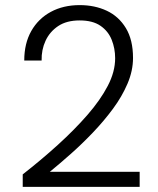

<svg xmlns="http://www.w3.org/2000/svg" viewBox="-20 -732 618 752"><path d="M69 0V-49Q142 -106 207 -165Q272 -224 322.5 -282Q373 -340 402 -395.5Q431 -451 431 -504Q431 -542 417.5 -576Q404 -610 373.5 -631Q343 -652 292 -652Q241 -652 208 -630Q175 -608 158.5 -572.5Q142 -537 143 -495H75Q75 -562 102.5 -610.5Q130 -659 179 -685.5Q228 -712 292 -712Q351 -712 398 -690Q445 -668 473 -622Q501 -576 501 -505Q501 -455 479.5 -404.5Q458 -354 422.5 -306Q387 -258 344 -213Q301 -168 257 -129Q213 -90 175 -59H527V0Z"/></svg>

Font: DM Sans Light
Style: Regular
Weight: 300
Designer: Colophon Foundry, Jonny Pinhorn
Foundry: Colophon Foundry
Version: Version 4.004; ttfautohint (v1.8.4.7-5d5b)